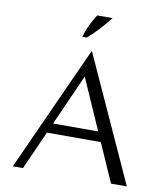

<svg xmlns="http://www.w3.org/2000/svg" viewBox="-99 -1024 969 1107"><g transform="rotate(10 385.5 -470.5)"><path d="M51.5 0 384.6 -735.1 719.1 0H626.4L354.7 -616.4L380 -603.5L111 0ZM167.9 -225.5 192.1 -283.4H549.5L572.3 -225.5ZM316.1 -805.3Q325 -836.1 336.4 -861.5Q347.8 -886.9 359.4 -907Q371.1 -927.1 379.6 -941.2H469.3Q457.8 -925.5 439 -903.4Q420.3 -881.3 396 -856.1Q371.7 -830.8 342.9 -805.3Z"/></g></svg>

Font: Russolo 10pt ExtraLight
Style: Regular
Weight: 200
Designer: Micah Stupak-Hahn
Version: Version 1.000